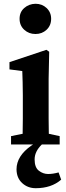

<svg xmlns="http://www.w3.org/2000/svg" viewBox="-20 -760 349 1010"><path d="M301.8 185.1Q250 230 168 230Q126 230 96.7 203.1Q67.4 176.3 66.9 130.9Q66.9 60.5 145 5.9Q149.4 2.9 153.8 0H38.1V-43.9L99.1 -56.2Q100.1 -94.2 100.1 -136.2V-259.8Q100.1 -300.8 99.1 -328.1Q98.1 -355.5 97.2 -386.2L29.8 -395V-433.1L224.1 -498L238.8 -487.8L235.8 -345.2V-135.7Q235.8 -93.3 236.8 -56.2L293.9 -43.9V0H200.2Q162.1 36.6 162.1 78.6Q162.1 121.1 184.6 138.2Q207 155.3 232.9 155.3Q258.8 155.3 288.1 147ZM166.5 -740.2Q201.2 -740.2 225.1 -717.8Q249 -695.3 249 -661.1Q249 -626 225.1 -603.5Q201.2 -581.1 166.5 -581.1Q131.8 -581.1 107.4 -603.5Q83 -626 83 -661.1Q83 -696.3 107.4 -717.8Q131.8 -739.3 166.5 -740.2Z"/></svg>

Font: SourceSerifPro-Bold
Style: Bold
Weight: 700
Designer: Frank Grießhammer
Foundry: Adobe Systems Incorporated
Version: Version 1.014;PS Version 1.0;hotconv 1.0.73;makeotf.lib2.5.5